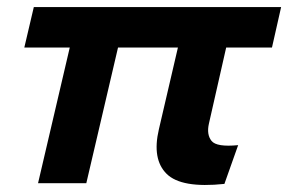

<svg xmlns="http://www.w3.org/2000/svg" viewBox="-20 -520 818 545"><path d="M88 0 178 -385H49L76 -500H778L752 -385H622L573 -169Q566 -138 580.5 -120Q595 -102 656 -108L617 2Q495 15 453 -26.5Q411 -68 431 -153L485 -385H315L225 0Z"/></svg>

Font: Prodigy Sans SemiBold
Style: Italic
Weight: 600
Italic angle: -13°
Designer: Wei Huang
Foundry: Wei Huang
Version: Version 1.003; ttfautohint (v1.8.3)